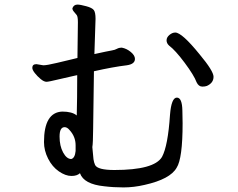

<svg xmlns="http://www.w3.org/2000/svg" viewBox="-20 -785 1040 838"><path d="M291 -91Q307 -95 310 -126V-151Q310 -189 283 -218Q273 -230 262 -230Q240 -230 240 -189Q240 -148 255.5 -119.5Q271 -91 291 -91ZM863 -407Q847 -407 838 -426Q827 -456 786 -511Q745 -566 718 -586Q707 -596 707 -609Q707 -622 719.5 -632.5Q732 -643 745 -643Q774 -643 851 -548Q912 -475 912 -450Q912 -423 883 -410Q875 -407 863 -407ZM519 33Q475 33 435 28Q346 19 329 -29Q316 -17 292 -17Q266 -17 237 -37Q208 -57 190 -92.5Q172 -128 172 -165Q172 -295 252 -298Q295 -298 315 -281Q317 -355 317 -457L303 -454Q283 -450 237.5 -439Q192 -428 183 -428Q172 -428 157.5 -440Q143 -452 132 -466Q121 -480 121 -489Q121 -505 139 -505L169 -500Q185 -500 228.5 -510.5Q272 -521 293.5 -526Q315 -531 318 -532L320 -688Q320 -712 315 -719Q310 -726 303 -733.5Q296 -741 296 -749Q302 -765 318 -765Q330 -765 356 -758Q382 -751 389.5 -741Q397 -731 397 -703L392 -549Q451 -562 466.5 -564.5Q482 -567 490.5 -572Q499 -577 512 -577Q533 -573 551 -558Q569 -543 569 -528Q569 -505 533 -500Q474 -493 390 -474Q387 -285 386.5 -222Q386 -159 383 -143L388 -90Q390 -76 395 -65Q406 -43 479 -43Q653 -43 687 -100Q713 -148 722 -284Q728 -359 752 -359Q775 -359 776 -302L777 -247Q777 -93 751 -53Q723 -3 611 22Q564 33 519 33Z"/></svg>

Font: LXGW WenKai Lite
Style: Bold
Weight: 700
Designer: LXGW / Fontworks Inc.
Foundry: LXGW / Fontworks Inc.
Version: Version 1.330;April 28, 2024